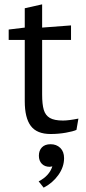

<svg xmlns="http://www.w3.org/2000/svg" viewBox="-20 -607 396 884"><path d="M341 -61 332 -9Q317 -2 283 4Q249 10 213 10Q150 10 122 -27Q94 -64 94 -141V-423H20V-471L94 -480V-569L174 -587V-480L307 -490V-423H174V-172Q174 -127 181.5 -101.5Q189 -76 209.5 -64Q230 -52 270 -52Q296 -52 341 -61ZM275 121Q275 162 248.5 199Q222 236 181 257L158 228Q207 203 221 159Q213 161 209 161Q186 161 172.5 147Q159 133 159 110Q159 86 173 71.5Q187 57 213 57Q240 57 257.5 74Q275 91 275 121Z"/></svg>

Font: Enriqueta
Style: Regular
Weight: 400
Designer: Viviana Monsalve, Gustavo Ibarra
Foundry: 72Puntos
Version: Version 2.000